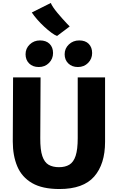

<svg xmlns="http://www.w3.org/2000/svg" viewBox="-20 -1264 793 1292"><path d="M380 8Q265 8 196 -32Q127 -72 96.5 -144Q66 -216 66 -312L68 -743H253L251 -334Q250.5 -256 264.8 -213.8Q279 -171.5 307.2 -155.2Q335.5 -139 377 -139Q419 -139 447 -156Q475 -173 489 -215.5Q503 -258 503 -334V-743H687V-309Q687 -160 613.8 -76Q540.5 8 380 8ZM241 -813Q200.5 -813 176.2 -837Q152 -861 152 -899Q152 -938 180.2 -965Q208.5 -992 249 -992Q290.5 -992 313.8 -968.8Q337 -945.5 337 -907Q337 -868 309.8 -840.5Q282.5 -813 241 -813ZM504 -813Q464.5 -813 439.8 -837Q415 -861 415 -899Q415 -938 443.5 -965Q472 -992 513 -992Q554.5 -992 577.2 -968.8Q600 -945.5 600 -907Q600 -868 572.8 -840.5Q545.5 -813 504 -813ZM449 -1086 364 -1022Q349 -1027 326.2 -1043.8Q303.5 -1060.5 278.2 -1083.8Q253 -1107 230.8 -1132.5Q208.5 -1158 194 -1180L322 -1244Q326 -1232.5 338 -1214.8Q350 -1197 366.5 -1177.2Q383 -1157.5 399.5 -1139Q416 -1120.5 429.5 -1106.2Q443 -1092 449 -1086Z"/></svg>

Font: Koeln Type Sans ExtraBold
Style: Regular
Weight: 800
Designer: Eben Sorkin
Foundry: Eben Sorkin
Version: Version 2.001